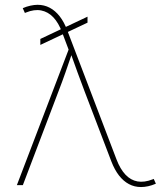

<svg xmlns="http://www.w3.org/2000/svg" viewBox="-20 -755 670 783"><path d="M144.5 -571.8V-596.2L336.9 -687V-662.6ZM48.8 0 259.8 -552.7 233.4 -622.6Q218.8 -662.1 197.3 -684.6Q175.8 -707 147.9 -712.4Q120.1 -717.8 86.4 -704.1L81.5 -702.1L72.8 -721.7Q88.4 -728.5 104 -731.9Q119.6 -735.4 133.3 -735.4Q160.2 -735.4 182.9 -723.4Q205.6 -711.4 223.6 -688.2Q241.7 -665 254.4 -630.9L455.1 -105Q470.2 -65.4 491.7 -42.7Q513.2 -20 540.8 -15.1Q568.4 -10.3 602.1 -23.4L606.9 -25.4L615.7 -5.9Q600.1 1 584.5 4.4Q568.8 7.8 555.2 7.8Q528.3 7.8 505.9 -4.2Q483.4 -16.1 465.3 -39.3Q447.3 -62.5 434.1 -96.7L325.2 -381.8Q310.1 -420.9 296.1 -460Q282.2 -499 268.1 -538.1H273.9Q260.7 -499 247.1 -460Q233.4 -420.9 218.3 -381.8L73.2 0Z"/></svg>

Font: Inter Thin
Style: Regular
Weight: 250
Designer: Rasmus Andersson
Foundry: rsms
Version: Version 4.001;git-66647c0bb